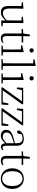

<svg xmlns="http://www.w3.org/2000/svg" viewBox="1796 -2636 854 4486"><g transform="rotate(90 2223.0 -393.0)"><path d="M263 14Q193 14 155.5 -30Q118 -74 119 -185L121 -478L140 -463L35 -476V-502L174 -514L184 -502L180 -377V-188Q180 -103 207 -68.5Q234 -34 286 -34Q334 -34 379.5 -61Q425 -88 463 -137L482 -103H464Q425 -51 375 -18.5Q325 14 263 14ZM460 8 457 -116V-117L458 -467L373 -475V-502L511 -514L521 -502L517 -377V-35L596 -27V0Z M792 -472V-508H972V-472ZM875 14Q816 14 788.5 -17.5Q761 -49 761 -112Q761 -135 761.5 -152.5Q762 -170 762 -196V-472H657V-502L782 -511L762 -496L785 -663H828L823 -493V-481V-115Q823 -67 840.5 -45.5Q858 -24 892 -24Q915 -24 932.5 -30Q950 -36 970 -47L984 -29Q964 -8 937 3Q910 14 875 14Z M1045 0V-27L1156 -38H1175L1280 -27V0ZM1133 0Q1134 -24 1135 -64.5Q1136 -105 1136.5 -149Q1137 -193 1137 -226V-281Q1137 -332 1136 -375Q1135 -418 1133 -456L1040 -459V-485L1187 -519L1199 -511L1197 -377V-226Q1197 -193 1197.5 -149Q1198 -105 1198.5 -64.5Q1199 -24 1200 0ZM1158 -655Q1137 -655 1122.5 -668.5Q1108 -682 1108 -704Q1108 -726 1122.5 -740Q1137 -754 1158 -754Q1178 -754 1193.5 -740Q1209 -726 1209 -704Q1209 -682 1193.5 -668.5Q1178 -655 1158 -655Z M1360 0V-27L1479 -38H1498L1616 -27V0ZM1456 0Q1457 -30 1457.5 -69Q1458 -108 1458.5 -149.5Q1459 -191 1459 -226V-742L1367 -746V-773L1508 -800L1523 -791L1520 -637V-226Q1520 -191 1520.5 -149.5Q1521 -108 1521.5 -69Q1522 -30 1523 0Z M1696 0V-27L1807 -38H1826L1931 -27V0ZM1784 0Q1785 -24 1786 -64.5Q1787 -105 1787.5 -149Q1788 -193 1788 -226V-281Q1788 -332 1787 -375Q1786 -418 1784 -456L1691 -459V-485L1838 -519L1850 -511L1848 -377V-226Q1848 -193 1848.5 -149Q1849 -105 1849.5 -64.5Q1850 -24 1851 0ZM1809 -655Q1788 -655 1773.5 -668.5Q1759 -682 1759 -704Q1759 -726 1773.5 -740Q1788 -754 1809 -754Q1829 -754 1844.5 -740Q1860 -726 1860 -704Q1860 -682 1844.5 -668.5Q1829 -655 1809 -655Z M2022 0V-27L2360 -497V-470L2352 -478H2215H2062L2089 -497L2059 -359L2024 -363L2032 -508H2416V-481L2079 -11L2085 -51L2086 -30H2230H2390L2365 -12L2397 -160H2433L2423 0Z M2513 0V-27L2851 -497V-470L2843 -478H2706H2553L2580 -497L2550 -359L2515 -363L2523 -508H2907V-481L2570 -11L2576 -51L2577 -30H2721H2881L2856 -12L2888 -160H2924L2914 0Z M3149 14Q3091 14 3052 -19Q3013 -52 3013 -114Q3013 -151 3029.5 -180.5Q3046 -210 3083.5 -234Q3121 -258 3183 -276Q3226 -289 3270.5 -300.5Q3315 -312 3355 -321V-297Q3315 -287 3273.5 -275Q3232 -263 3195 -249Q3128 -225 3101.5 -194Q3075 -163 3075 -125Q3075 -78 3102 -54Q3129 -30 3173 -30Q3198 -30 3221.5 -39.5Q3245 -49 3274.5 -72Q3304 -95 3344 -134L3350 -89H3331Q3299 -55 3271 -32Q3243 -9 3214 2.5Q3185 14 3149 14ZM3411 13Q3369 13 3348.5 -17.5Q3328 -48 3326 -102V-106V-350Q3326 -407 3313 -437.5Q3300 -468 3274 -480Q3248 -492 3208 -492Q3178 -492 3148 -483Q3118 -474 3086 -454L3122 -482L3103 -402Q3099 -382 3089 -374Q3079 -366 3063 -366Q3032 -366 3026 -397Q3043 -456 3094 -489Q3145 -522 3221 -522Q3303 -522 3344 -482.5Q3385 -443 3385 -354V-113Q3385 -61 3397 -43Q3409 -25 3431 -25Q3444 -25 3454 -30Q3464 -35 3476 -46L3491 -30Q3476 -8 3455.5 2.5Q3435 13 3411 13Z M3653 -472V-508H3833V-472ZM3736 14Q3677 14 3649.5 -17.5Q3622 -49 3622 -112Q3622 -135 3622.5 -152.5Q3623 -170 3623 -196V-472H3518V-502L3643 -511L3623 -496L3646 -663H3689L3684 -493V-481V-115Q3684 -67 3701.5 -45.5Q3719 -24 3753 -24Q3776 -24 3793.5 -30Q3811 -36 3831 -47L3845 -29Q3825 -8 3798 3Q3771 14 3736 14Z M4153 14Q4092 14 4037 -15Q3982 -44 3947.5 -103.5Q3913 -163 3913 -253Q3913 -343 3948 -403Q3983 -463 4038 -492.5Q4093 -522 4153 -522Q4214 -522 4269 -492.5Q4324 -463 4359 -403Q4394 -343 4394 -253Q4394 -163 4359 -103.5Q4324 -44 4269 -15Q4214 14 4153 14ZM4153 -16Q4233 -16 4279.5 -77.5Q4326 -139 4326 -252Q4326 -365 4279.5 -428Q4233 -491 4153 -491Q4073 -491 4026.5 -428Q3980 -365 3980 -252Q3980 -139 4026.5 -77.5Q4073 -16 4153 -16Z"/></g></svg>

Font: Noto Serif JP
Style: Regular
Weight: 200
Designer: Ryoko NISHIZUKA 西塚涼子 (kana & ideographs); Frank Grießhammer (Latin, Greek & Cyrillic); Wenlong ZHANG 张文龙 (bopomofo); San
Foundry: Adobe
Version: Version 2.001;hotconv 1.1.0;makeotfexe 2.6.0